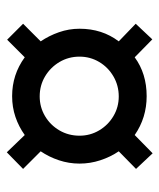

<svg xmlns="http://www.w3.org/2000/svg" viewBox="29 -538 479 578"><g transform="rotate(-90 269.0 -248.5)"><path d="M97 -29 50 -79 103 -131Q86 -156 76 -186.5Q66 -217 66 -249Q66 -281 76 -311Q86 -341 103 -366L50 -419L100 -468L152 -414Q177 -432 206.5 -442Q236 -452 269 -452Q334 -452 386 -414L439 -467L487 -419L434 -366Q451 -341 461.5 -311Q472 -281 472 -249Q472 -181 434 -131L487 -80L440 -30L386 -83Q337 -47 269 -47Q204 -47 152 -83ZM268.1 -131Q301 -131 328.5 -147Q356 -163 372 -190Q388 -217 388 -249.1Q388 -282 371.9 -309.3Q355.7 -336.6 328.6 -352.8Q301.4 -369 268.3 -369Q236 -369 209 -353Q182 -337 166 -309.7Q150 -282.3 150 -249Q150 -217 166 -190Q182 -163 209 -147Q236 -131 268.1 -131Z"/></g></svg>

Font: Manuale
Style: Regular
Weight: 400
Designer: Eduardo Tunni / Pablo Cosgaya
Foundry: Eduardo Tunni / Pablo Cosgaya
Version: Version 1.002